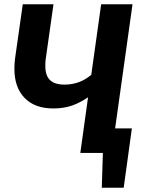

<svg xmlns="http://www.w3.org/2000/svg" viewBox="-20 -712 667 894"><path d="M516 -114H594L556 162H454L459 0H354L390 -259Q350 -232 312.5 -219.5Q275 -207 228 -207Q142 -207 94.5 -256Q47 -305 47 -392Q47 -415 50 -439L86 -692H229L193 -438Q191 -426 191 -405Q191 -360 213 -339Q235 -318 280 -318Q352 -318 405 -364L451 -692H597Z"/></svg>

Font: Fira Sans SemiBold
Style: Italic
Weight: 600
Italic angle: -8°
Designer: bBox Type GmbH & Carrois Corporate GbR & Edenspiekermann AG
Foundry: bBox Type GmbH & Carrois Corporate GbR & Edenspiekermann AG
Version: Version 4.301